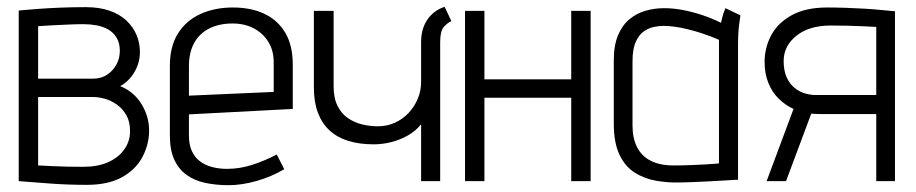

<svg xmlns="http://www.w3.org/2000/svg" viewBox="-20 -532 2692 564"><path d="M333 -279Q359 -293 375 -320.5Q391 -348 391 -379Q391 -406 381 -429.5Q371 -453 351.5 -471.5Q332 -490 302 -500.5Q272 -511 232 -511Q192 -511 156.5 -509.5Q121 -508 93.5 -506Q66 -504 50.5 -502.5Q35 -501 35 -501V0Q35 0 47 1Q59 2 79.5 3.5Q100 5 125.5 7Q151 9 179.5 10Q208 11 235 11Q298 11 338.5 -11.5Q379 -34 398.5 -71Q418 -108 418 -149Q418 -190 395.5 -226.5Q373 -263 333 -279ZM226 -461Q245 -461 264 -457.5Q283 -454 298.5 -445Q314 -436 323 -420.5Q332 -405 332 -382Q332 -361 322 -342.5Q312 -324 294.5 -312.5Q277 -301 255 -301H92V-455Q92 -455 105.5 -456Q119 -457 140 -458Q161 -459 184 -460Q207 -461 226 -461ZM225 -42Q201 -42 177 -42.5Q153 -43 134 -44Q115 -45 103.5 -45.5Q92 -46 92 -46V-247H254Q269 -247 287.5 -242Q306 -237 323 -225Q340 -213 351 -194Q362 -175 362 -146Q362 -117 345 -93Q328 -69 297.5 -55.5Q267 -42 225 -42Z M535 -134V-196L840 -212V-342Q840 -398 818.5 -435Q797 -472 757.5 -491Q718 -510 664 -510Q611 -510 569 -491Q527 -472 503 -434Q479 -396 479 -339V-134Q479 -92 491.5 -64Q504 -36 527 -19Q550 -2 582 5Q614 12 652 12Q690 12 734 -0.5Q778 -13 815 -35L793 -78Q756 -59 720 -47.5Q684 -36 647 -36Q623 -36 602.5 -41.5Q582 -47 567 -58.5Q552 -70 543.5 -88.5Q535 -107 535 -134ZM784 -349V-262L535 -251V-338Q535 -378 550.5 -406Q566 -434 595 -448.5Q624 -463 663 -463Q698 -463 725 -449Q752 -435 768 -409.5Q784 -384 784 -349Z M1217 0H1273V-408Q1273 -440 1283 -452Q1293 -464 1306 -470L1286 -512Q1268 -506 1255 -495.5Q1242 -485 1233.5 -471.5Q1225 -458 1221 -442Q1217 -426 1217 -409V-291Q1217 -265 1207 -241.5Q1197 -218 1180 -200Q1163 -182 1140 -171.5Q1117 -161 1090 -161Q1067 -161 1044 -166.5Q1021 -172 1002 -185Q983 -198 971.5 -221Q960 -244 960 -279V-500H902V-275Q902 -232 914 -200.5Q926 -169 948.5 -148.5Q971 -128 1003.5 -118Q1036 -108 1078 -108Q1103 -108 1129 -114.5Q1155 -121 1178 -134Q1201 -147 1217 -167Z M1658 -299H1403V-500H1346V0H1403V-245H1658V0H1715V-500H1658Z M2155 -487 2111 -508Q2105 -495 2101.5 -480Q2098 -465 2098 -465Q2072 -478 2043.5 -487.5Q2015 -497 1986.5 -502.5Q1958 -508 1931 -508Q1903 -508 1876.5 -500.5Q1850 -493 1829 -475.5Q1808 -458 1795.5 -428.5Q1783 -399 1783 -354V-169Q1783 -113 1799.5 -78Q1816 -43 1844.5 -25Q1873 -7 1907.5 -1Q1942 5 1978 4Q1991 4 2012.5 3Q2034 2 2057.5 1Q2081 0 2102 -1.5Q2123 -3 2136 -3.5Q2149 -4 2148 -4V-400Q2148 -437 2151.5 -462Q2155 -487 2155 -487ZM1838 -163V-351Q1838 -388 1847.5 -409Q1857 -430 1871.5 -440Q1886 -450 1901.5 -453Q1917 -456 1929 -456Q1944 -456 1962 -453.5Q1980 -451 2000.5 -446Q2021 -441 2044 -433.5Q2067 -426 2092 -415V-52Q2092 -52 2081 -51Q2070 -50 2051.5 -49Q2033 -48 2009 -47Q1985 -46 1958 -46Q1919 -46 1892 -59.5Q1865 -73 1851.5 -99.5Q1838 -126 1838 -163Z M2410 -510Q2347 -510 2306 -487.5Q2265 -465 2245.5 -428.5Q2226 -392 2226 -350Q2226 -316 2237 -288.5Q2248 -261 2267.5 -242Q2287 -223 2311 -212L2232 0H2289L2363 -198Q2366 -198 2373.5 -197.5Q2381 -197 2389 -197Q2397 -197 2399 -197H2554V0H2609V-499Q2609 -499 2597 -500Q2585 -501 2565 -503Q2545 -505 2519.5 -506.5Q2494 -508 2465.5 -509Q2437 -510 2410 -510ZM2374 -253Q2361 -253 2345 -257.5Q2329 -262 2314.5 -273.5Q2300 -285 2291 -304.5Q2282 -324 2282 -353Q2282 -397 2319.5 -427Q2357 -457 2420 -457Q2444 -457 2468 -456.5Q2492 -456 2511.5 -455Q2531 -454 2542.5 -453.5Q2554 -453 2554 -453V-253Z"/></svg>

Font: Advent Pro
Style: Regular
Weight: 400
Designer: VivaRado, Andreas Kalpakidis
Foundry: VivaRado, Andreas Kalpakidis
Version: Version 3.000